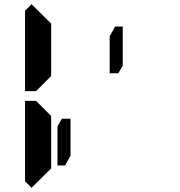

<svg xmlns="http://www.w3.org/2000/svg" viewBox="-20 -956 856 912"><path d="M527 -830H563V-644L542 -608H501V-784ZM154 -526 151 -523H99V-905L130 -936L223 -844V-698V-608V-595ZM223 -302V-156L130 -64L99 -95V-477H151L161 -467L223 -405V-392ZM274 -392H315V-216L289 -170H253V-356Z"/></svg>

Font: DSEG14 Classic Mini
Style: Bold
Weight: 700
Designer: Keshikan(Twitter:@keshinomi_88pro)
Version: Version 0.46